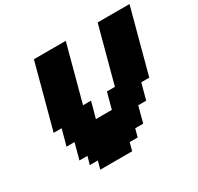

<svg xmlns="http://www.w3.org/2000/svg" viewBox="-180 -1090 1344 1304"><g transform="rotate(-30 492.0 -437.5)"><path d="M250 0H500L516.6 -62.5H579.1L596.2 -125H658.7Q664.1 -145.5 675 -187.3Q686 -229 691.9 -250H754.4Q759.8 -270.5 771 -312.3Q782.2 -354 788.1 -375H850.6Q872.6 -458 917.2 -624.8Q961.9 -791.5 984.4 -875H734.4L617.2 -437.5H554.7Q549.3 -417 537.8 -375Q526.4 -333 521 -312.5H396Q401.9 -333 413.1 -375Q424.3 -417 429.7 -437.5H367.2L484.4 -875H234.4Q212.4 -791.5 167.7 -624.8Q123 -458 100.6 -375H163.1Q157.7 -354 146.5 -312.3Q135.3 -270.5 129.4 -250H191.9Q186.5 -229 175.5 -187.3Q164.6 -145.5 158.7 -125H221.2L204.1 -62.5H266.6Z"/></g></svg>

Font: Faithful 32x
Style: BoldOblique
Weight: 400
Foundry: Faithful Resource Pack
Version: Version 1.0; January 27, 2023